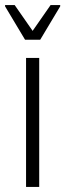

<svg xmlns="http://www.w3.org/2000/svg" viewBox="-35 -739 258 759"><path d="M68 0V-510H120V0ZM64 -582 -15 -714V-719H23L94 -617L165 -719H203V-714L124 -582Z"/></svg>

Font: Saira Condensed Light
Style: Regular
Weight: 300
Width: 3
Designer: Hector Gatti with collaboration of the Omnibus-Type team
Foundry: Omnibus-Type
Version: Version 1.101